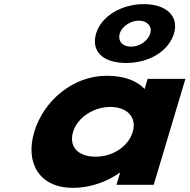

<svg xmlns="http://www.w3.org/2000/svg" viewBox="-20 -895 918 930"><path d="M445.6 -733C420.5 -649 475 -590 591.1 -590C704.9 -590 797.7 -649 822.8 -733C847.6 -816 786.5 -875 676.4 -875C567.5 -875 470.4 -816 445.6 -733ZM560.1 -733C570.3 -767 612.5 -795 652.5 -795C693.6 -795 717.9 -767 707.7 -733C697.3 -698 657.1 -669 614.8 -669C571.2 -669 549.6 -698 560.1 -733ZM145.9 -256C101.1 -106 169.9 15 333.9 15C418.6 15 500.5 -16 559.1 -58H561.5L544.1 0H724.6L878.1 -513H695.2L680.5 -464C641.9 -505 579.9 -528 496.4 -528C332.3 -528 190.8 -406 145.9 -256ZM333.9 -256C355.2 -327 434.3 -377 515.3 -377C595.2 -377 644.1 -327 622.9 -256C602 -186 526.7 -136 443.2 -136C356.1 -136 313 -186 333.9 -256Z"/></svg>

Font: Hussar
Style: BdSuprExtOblThree
Weight: 700
Foundry: Cannot Into Space Fonts
Version: Version 2.00